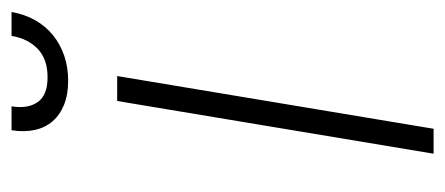

<svg xmlns="http://www.w3.org/2000/svg" viewBox="-238 -530 768 331"><g transform="rotate(-90 145.5 -364.0)"><path d="M46.5 0 137.4 -545.5H180.4L89.5 0ZM87 -727.6H128.2Q123.6 -699.6 135.5 -682.5Q147.4 -665.5 178.3 -665.5Q209.5 -665.5 227.3 -682.5Q245 -699.6 249.6 -727.6H290.8Q286.9 -704.9 276.5 -686.6Q266 -668.3 250.5 -655.9Q235.1 -643.5 215.2 -636.7Q195.3 -630 172.2 -630Q148.4 -630 130.9 -637.1Q113.3 -644.2 102.3 -657Q91.3 -669.7 87.4 -687.9Q83.5 -706 87 -727.6Z"/></g></svg>

Font: Inter P Extra Light
Style: Italic
Weight: 200
Italic angle: 9.39999°
Designer: Rasmus Andersson
Foundry: rsms
Version: Version 3.018;git-588b23468